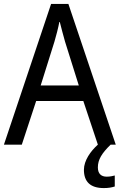

<svg xmlns="http://www.w3.org/2000/svg" viewBox="-20 -802 610 977"><path d="M478 -66C441 -33 407 15 407 62C407 122 439 155 508 155C532 155 548 152 564 147V91C555 93 542 97 523 97C494 97 478 81 478 50C478 10 498 -22 543 -66H569L328 -782H240L0 -66H91L164 -288H404ZM311 -590 381 -367H187L257 -590C265 -617 276 -658 283 -695C289 -668 305 -613 311 -590Z"/></svg>

Font: Noto Sans Malayalam UI SemiCondensed
Style: Regular
Weight: 400
Width: 4
Designer: Jelle Bosma - Monotype Design Team
Foundry: Monotype Imaging Inc.
Version: Version 2.104